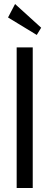

<svg xmlns="http://www.w3.org/2000/svg" viewBox="-20 -936 246 956"><path d="M63 0V-700H143V0ZM185 -798 163 -762 20 -849 55 -916Z"/></svg>

Font: Pathway Gothic One
Style: Regular
Weight: 400
Version: Version 1.003; ttfautohint (v1.8.4.7-5d5b);gftools[0.9.26]